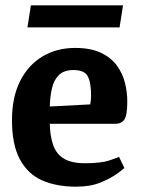

<svg xmlns="http://www.w3.org/2000/svg" viewBox="-20 -689 531 721"><path d="M266 12Q192 12 138.5 -11.5Q85 -35 55 -90Q25 -145 25 -238Q25 -324 55.5 -384.5Q86 -445 139.5 -477Q193 -509 262 -509Q321 -509 359.5 -490.5Q398 -472 419.5 -442Q441 -412 449.5 -377Q458 -342 458 -308Q458 -256 447 -240Q436 -224 412 -224H167Q168 -177 180 -143.5Q192 -110 220.5 -93Q249 -76 299 -76Q360 -76 392 -87Q424 -98 427 -100L447 -58Q443 -54 420 -37Q397 -20 358.5 -4Q320 12 266 12ZM167 -289 319 -297Q322 -315 322 -330Q322 -379 309.5 -402.5Q297 -426 256 -426Q221 -426 202 -408Q183 -390 175.5 -359Q168 -328 167 -289ZM83 -586 96 -669H442L429 -586Z"/></svg>

Font: Faustina Light
Style: Bold
Weight: 700
Version: Version 1.200